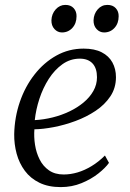

<svg xmlns="http://www.w3.org/2000/svg" viewBox="-20 -754 529 784"><path d="M425 -89Q410.5 -68.5 381.5 -45.5Q352.5 -22.5 313 -6.2Q273.5 10 228 10Q177.5 10 141 -7.8Q104.5 -25.5 81.5 -56.5Q58.5 -87.5 48 -126.2Q37.5 -165 38 -206.5Q39.5 -275 61 -337.8Q82.5 -400.5 120.8 -449.5Q159 -498.5 210 -527Q261 -555.5 321.5 -555.5Q366 -555.5 395.2 -540.5Q424.5 -525.5 439 -499Q453.5 -472.5 453.5 -439Q453.5 -395 430.8 -360.8Q408 -326.5 370.5 -301.5Q333 -276.5 288.5 -260Q244 -243.5 199.8 -235Q155.5 -226.5 120.5 -226Q118 -195 123 -162.8Q128 -130.5 141.8 -103Q155.5 -75.5 179.8 -58.5Q204 -41.5 240 -41.5Q268 -41.5 296.8 -50Q325.5 -58.5 354 -75.8Q382.5 -93 408.5 -119ZM306 -514.5Q267 -514.5 235 -491.8Q203 -469 179.2 -432Q155.5 -395 141 -350.8Q126.5 -306.5 122 -263.5Q158.5 -265.5 194.8 -274.5Q231 -283.5 263.5 -299Q296 -314.5 321.2 -335.5Q346.5 -356.5 361.2 -382.5Q376 -408.5 376 -438.5Q376 -475.5 357.8 -495Q339.5 -514.5 306 -514.5ZM233 -621.5Q215 -621.5 202.2 -635.5Q189.5 -649.5 190 -671.5Q191 -697.5 207.5 -715.8Q224 -734 247 -734Q269 -734 281 -720.5Q293 -707 292.5 -687.5Q292.5 -658.5 275.5 -640Q258.5 -621.5 233 -621.5ZM405 -621.5Q387 -621.5 374.2 -635.5Q361.5 -649.5 362 -671.5Q363 -697.5 379 -715.8Q395 -734 418.5 -734Q440.5 -734 452.8 -720.5Q465 -707 464.5 -687.5Q464.5 -658.5 447.5 -640Q430.5 -621.5 405 -621.5Z"/></svg>

Font: Merriweather 48pt Light
Style: Italic
Weight: 300
Italic angle: -7.8°
Version: Version 2.101